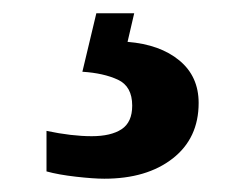

<svg xmlns="http://www.w3.org/2000/svg" viewBox="-20 -29 373 289"><path d="M137 240Q121 240 94.5 237Q68 234 50 229V168Q88 176 118 176Q147 176 163 165.5Q179 155 179 130Q179 101 157.5 91Q136 81 104 79L125 -9H182L172 34Q221 38 250 62Q279 86 279 126Q279 179 240 209.5Q201 240 137 240Z"/></svg>

Font: Noto Serif NP Hmong
Style: Regular
Weight: 400
Designer: Dalton Maag Ltd
Foundry: Dalton Maag Ltd
Version: Version 1.001